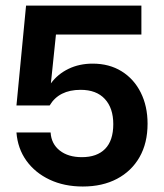

<svg xmlns="http://www.w3.org/2000/svg" viewBox="-20 -672 598 700"><path d="M393 -219.5Q393 -278 362.2 -311.2Q331.5 -344.5 274 -344.5Q195 -344.5 161 -287.5H40L75 -651.5H495.5V-546H184L165.5 -368Q190.5 -402 229.8 -421Q269 -440 318 -440Q378.5 -440 423.5 -412Q468.5 -384 493.2 -334.5Q518 -285 518 -221Q518 -150.5 488.8 -99.2Q459.5 -48 406.5 -20Q353.5 8 282 8Q214 8 161 -17Q108 -42 76.2 -86.2Q44.5 -130.5 40 -189H164.5Q167 -147.5 197.8 -123.2Q228.5 -99 278.5 -99Q333.5 -99 363.2 -129.2Q393 -159.5 393 -219.5Z"/></svg>

Font: Overused Grotesk SemiBold
Style: Regular
Weight: 610
Version: Version 0.004